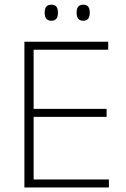

<svg xmlns="http://www.w3.org/2000/svg" viewBox="-20 -822 552 842"><path d="M87 0V-639H127.5V0ZM99.5 0V-35H457.5V0ZM109.5 -309.5V-344.5H447.5V-309.5ZM98.5 -604V-639H454.5V-604ZM205 -731Q190.5 -731 183.2 -739.8Q176 -748.5 176 -765V-768.5Q176 -784.5 183.2 -793Q190.5 -801.5 205 -801.5Q220 -801.5 227 -793Q234 -784.5 234 -768.5V-765Q234 -748.5 227 -739.8Q220 -731 205 -731ZM345 -731Q330.5 -731 323.2 -739.8Q316 -748.5 316 -765V-768.5Q316 -784.5 323.2 -793Q330.5 -801.5 345 -801.5Q359.5 -801.5 366.5 -793Q373.5 -784.5 373.5 -768.5V-765Q373.5 -748.5 366.5 -739.8Q359.5 -731 345 -731Z"/></svg>

Font: Anek Bangla ExtraLight
Style: Regular
Weight: 250
Designer: Sulekha Rajkumar (Bangla), Yesha Goshar (Latin)
Foundry: Ek Type
Version: Version 1.003